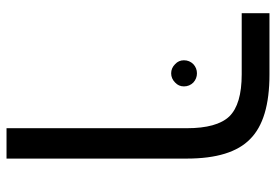

<svg xmlns="http://www.w3.org/2000/svg" viewBox="-146 -493 826 574"><g transform="rotate(90 267.0 -206.0)"><path d="M454.1 187.5Q431.6 187.5 363.3 187.5Q363.3 52.7 363.3 -351.6Q363.3 -441.4 328.1 -478.5Q292 -515.6 202.1 -515.6Q141.6 -515.6 19.5 -515.6Q19.5 -518.6 19.5 -521.5Q19.5 -531.2 19.5 -547.9Q19.5 -560.5 19.5 -598.6Q65.4 -598.6 203.1 -598.6Q337.9 -598.6 395.5 -541Q454.1 -484.4 454.1 -351.6Q454.1 -171.9 454.1 187.5ZM160.2 -342.8Q160.2 -359.4 171.9 -371.1Q183.6 -381.8 199.2 -381.8Q214.8 -381.8 226.6 -371.1Q238.3 -359.4 238.3 -342.8Q238.3 -327.1 226.6 -316.4Q214.8 -304.7 199.2 -304.7Q183.6 -304.7 171.9 -316.4Q160.2 -327.1 160.2 -342.8Z"/></g></svg>

Font: Noto Sans Hebrew DECATHLON 
Style: Regular
Weight: 400
Designer: Monotype Design team
Version: Version 1.03 uh